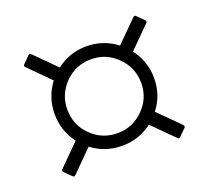

<svg xmlns="http://www.w3.org/2000/svg" viewBox="-82 -539 663 612"><g transform="rotate(-20 250.0 -232.5)"><path d="M250.5 -357.4Q198.2 -357.4 161.6 -320.6Q125 -283.7 125 -231.9Q125 -180.2 161.6 -143.6Q198.2 -106.9 250.5 -106.9Q301.8 -106.9 338.6 -143.6Q375.5 -180.2 375.5 -231.9Q375.5 -283.7 338.6 -320.6Q301.8 -357.4 250.5 -357.4ZM250.5 -401.4Q307.1 -401.4 353 -366.7L423.3 -437Q426.3 -439.9 428.7 -439.9Q431.2 -439.9 433.1 -437.5L456.1 -415Q458 -412.6 458 -410.2Q458 -407.7 455.6 -405.3L384.8 -334.5Q419.4 -289.6 419.4 -232.4Q419.4 -174.8 384.8 -130.4L455.6 -60.1Q458 -57.1 458 -54.7Q458 -52.2 456.1 -49.8L433.1 -27.3Q430.7 -24.9 428.2 -24.9Q425.8 -24.9 423.3 -27.8L353 -98.1Q307.6 -64 250.5 -64Q193.4 -64 148.4 -98.1L78.1 -27.8Q75.2 -24.9 72.8 -24.9Q70.3 -24.9 67.9 -27.3L45.4 -49.8Q43 -52.2 43 -54.7Q43 -57.1 45.9 -60.1L116.2 -130.4Q82 -175.3 82 -232.4Q82 -289.1 116.2 -334.5L45.9 -405.3Q43 -407.7 43 -410.2Q43 -412.6 45.4 -415L67.9 -437.5Q70.3 -439.9 72.8 -439.9Q75.2 -439.9 78.1 -437L148.4 -366.7Q193.8 -401.4 250.5 -401.4Z"/></g></svg>

Font: Caudex
Style: Regular
Weight: 400
Version: Version 1.01